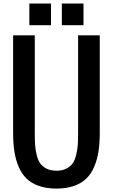

<svg xmlns="http://www.w3.org/2000/svg" viewBox="-20 -1079 651 1108"><path d="M149.4 -1058.6H274.4V-933.6H149.4ZM336.9 -1058.6H461.9V-933.6H336.9ZM555.7 -312.5Q555.7 -252.4 548.3 -204.8Q541 -157.2 523.4 -116.2Q505.9 -75.2 477.8 -48.1Q449.7 -21 406.2 -5.9Q362.8 9.3 305.7 9.3Q248.5 9.3 205.1 -5.9Q161.6 -21 133.5 -48.1Q105.5 -75.2 87.9 -116.2Q70.3 -157.2 63 -204.8Q55.7 -252.4 55.7 -312.5V-875H180.7V-312.5Q180.7 -272 182.4 -244.6Q184.1 -217.3 191.4 -186.3Q198.7 -155.3 211.7 -136.7Q224.6 -118.2 248.3 -106Q272 -93.8 305.7 -93.8Q339.4 -93.8 363 -106Q386.7 -118.2 399.7 -136.7Q412.6 -155.3 419.9 -186.3Q427.2 -217.3 429 -244.6Q430.7 -272 430.7 -312.5V-875H555.7Z"/></svg>

Font: OswaldRegular
Style: Regular
Weight: 400
Designer: vernon adams
Foundry: vernon adams
Version: Version 1.000